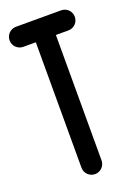

<svg xmlns="http://www.w3.org/2000/svg" viewBox="-191 -774 590 832"><g transform="rotate(-20 104.0 -358.5)"><path d="M144.7 -624.6H202.5C228.1 -624.6 248.8 -645.3 248.8 -670.9C248.8 -696.5 228.1 -717.2 202.5 -717.2H-5.7C-31.3 -717.2 -52 -696.4 -52 -670.9C-52 -645.4 -31.3 -624.6 -5.7 -624.6H52.1V-46.1C52.1 -20.5 72.8 0.2 98.4 0.2C124 0.2 144.7 -20.5 144.7 -46.1Z"/></g></svg>

Font: Cactron
Style: Regular
Weight: 400
Version: Version 1.0